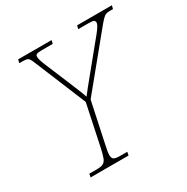

<svg xmlns="http://www.w3.org/2000/svg" viewBox="-163 -852 962 990"><g transform="rotate(-30 317.5 -357.0)"><path d="M96 0 100 -20H143Q168 -20 181.5 -26Q195 -32 202.5 -51Q210 -70 218 -108L269 -350L143 -655Q136 -673 130 -681.5Q124 -690 114.5 -692Q105 -694 85 -694H72L77 -714H276L271 -694H207Q182 -694 175 -690Q168 -686 168 -677Q168 -667 171.5 -655Q175 -643 184 -621L240 -487Q251 -460 265 -426.5Q279 -393 286 -371Q299 -388 316.5 -410Q334 -432 359 -462L466 -593Q493 -625 504.5 -641Q516 -657 519 -664.5Q522 -672 522 -677Q522 -685 516 -689.5Q510 -694 484 -694H423L428 -714H635L630 -694H611Q596 -694 587 -690.5Q578 -687 565.5 -674Q553 -661 528 -630L297 -348L246 -108Q237 -69 237 -51Q237 -32 247.5 -26Q258 -20 283 -20H326L322 0Z"/></g></svg>

Font: Noto Serif Thin
Style: Italic
Weight: 100
Italic angle: -12°
Designer: Monotype Design Team
Foundry: Monotype Imaging Inc.
Version: Version 2.014; ttfautohint (v1.8.4.7-5d5b)